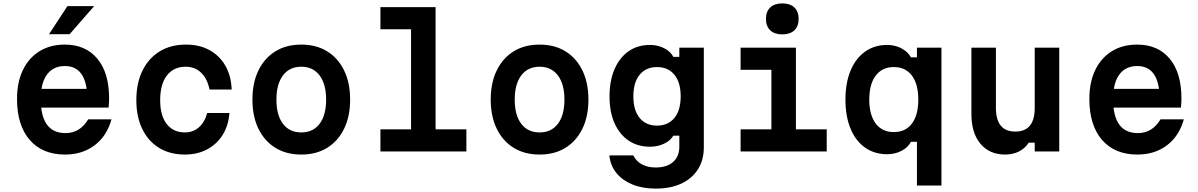

<svg xmlns="http://www.w3.org/2000/svg" viewBox="-20 -890 7040 1128"><path d="M635 -189Q608 -91 536 -36.5Q464 18 362 18Q229 18 154.5 -68Q80 -154 80 -309Q80 -407 114.5 -478.5Q149 -550 212 -589Q275 -628 361 -628Q483 -628 552 -545Q621 -462 621 -312Q621 -297 620 -283.5Q619 -270 618 -258H222Q239 -108 365 -108Q450 -108 498 -189ZM361 -502Q304 -502 269 -467Q234 -432 224 -368H489Q470 -502 361 -502ZM268 -689 376 -854H533L389 -689Z M1066 18Q979 18 915 -21Q851 -60 816 -132Q781 -204 781 -302Q781 -402 817 -475Q853 -548 918 -588Q983 -628 1073 -628Q1152 -628 1211 -595.5Q1270 -563 1304 -504Q1338 -445 1341 -364H1211Q1198 -428 1161.5 -463Q1125 -498 1071 -498Q1000 -498 960.5 -446.5Q921 -395 921 -302Q921 -211 959.5 -161.5Q998 -112 1066 -112Q1114 -112 1148.5 -142Q1183 -172 1197 -226H1328Q1322 -151 1287.5 -96.5Q1253 -42 1196 -12Q1139 18 1066 18Z M1750 18Q1662 18 1598 -21.5Q1534 -61 1498.5 -133.5Q1463 -206 1463 -305Q1463 -404 1498.5 -476.5Q1534 -549 1598 -588.5Q1662 -628 1750 -628Q1838 -628 1902 -588.5Q1966 -549 2001.5 -476.5Q2037 -404 2037 -305Q2037 -206 2001.5 -133.5Q1966 -61 1902 -21.5Q1838 18 1750 18ZM1750 -112Q1819 -112 1857.5 -162.5Q1896 -213 1896 -305Q1896 -396 1857.5 -447Q1819 -498 1750 -498Q1681 -498 1642.5 -447Q1604 -396 1604 -305Q1604 -213 1642.5 -162.5Q1681 -112 1750 -112Z M2215 -848H2539V-130H2720V0H2215V-130H2395V-718H2215Z M3150 18Q3062 18 2998 -21.5Q2934 -61 2898.5 -133.5Q2863 -206 2863 -305Q2863 -404 2898.5 -476.5Q2934 -549 2998 -588.5Q3062 -628 3150 -628Q3238 -628 3302 -588.5Q3366 -549 3401.5 -476.5Q3437 -404 3437 -305Q3437 -206 3401.5 -133.5Q3366 -61 3302 -21.5Q3238 18 3150 18ZM3150 -112Q3219 -112 3257.5 -162.5Q3296 -213 3296 -305Q3296 -396 3257.5 -447Q3219 -498 3150 -498Q3081 -498 3042.5 -447Q3004 -396 3004 -305Q3004 -213 3042.5 -162.5Q3081 -112 3150 -112Z M4115 -25Q4115 50 4080.5 104.5Q4046 159 3983 188.5Q3920 218 3832 218Q3755 218 3696 194Q3637 170 3601.5 126.5Q3566 83 3560 23H3701Q3717 57 3751 75.5Q3785 94 3832 94Q3898 94 3934.5 61.5Q3971 29 3971 -28V-93H3936Q3918 -63 3880.5 -45.5Q3843 -28 3799 -28Q3726 -28 3673 -64Q3620 -100 3590.5 -166Q3561 -232 3561 -323Q3561 -416 3590.5 -484Q3620 -552 3673 -589Q3726 -626 3799 -626Q3844 -626 3881.5 -607Q3919 -588 3936 -556H3971V-610H4115ZM3701 -324Q3701 -242 3738 -197Q3775 -152 3840 -152Q3905 -152 3942 -197Q3979 -242 3979 -324Q3979 -406 3942 -451Q3905 -496 3840 -496Q3775 -496 3738 -451Q3701 -406 3701 -324Z M4331 -610H4656V-130H4837V0H4331V-130H4512V-480H4331ZM4576 -688Q4530 -688 4505 -712Q4480 -736 4480 -779Q4480 -822 4505 -846Q4530 -870 4576 -870Q4622 -870 4647 -846Q4672 -822 4672 -779Q4672 -736 4647 -712Q4622 -688 4576 -688Z M5367 200V-57H5332Q5314 -23 5276 -3.5Q5238 16 5192 16Q5117 16 5062 -23Q5007 -62 4977 -134Q4947 -206 4947 -305Q4947 -403 4977 -475Q5007 -547 5062 -586.5Q5117 -626 5192 -626Q5238 -626 5276 -606Q5314 -586 5332 -553H5367V-610H5511V200ZM5231 -114Q5300 -114 5337.5 -164Q5375 -214 5375 -305Q5375 -396 5337.5 -446Q5300 -496 5231 -496Q5163 -496 5125 -446Q5087 -396 5087 -305Q5087 -214 5125 -164Q5163 -114 5231 -114Z M6203 -610V0H6059V-52H6024Q6003 -19 5967 -0.5Q5931 18 5886 18Q5793 18 5740 -45.5Q5687 -109 5687 -220V-610H5831V-256Q5831 -117 5945 -117Q6059 -117 6059 -256V-610Z M6935 -189Q6908 -91 6836 -36.5Q6764 18 6662 18Q6529 18 6454.5 -68Q6380 -154 6380 -309Q6380 -407 6414.5 -478.5Q6449 -550 6512 -589Q6575 -628 6661 -628Q6783 -628 6852 -545Q6921 -462 6921 -312Q6921 -297 6920 -283.5Q6919 -270 6918 -258H6522Q6539 -108 6665 -108Q6750 -108 6798 -189ZM6661 -502Q6604 -502 6569 -467Q6534 -432 6524 -368H6789Q6770 -502 6661 -502Z"/></svg>

Font: Martian Mono SemiBold
Style: Regular
Weight: 600
Monospace: yes
Designer: Roman Shamin
Foundry: Evil Martians
Version: Version 1.000; ttfautohint (v1.8.4.7-5d5b)